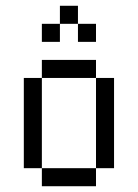

<svg xmlns="http://www.w3.org/2000/svg" viewBox="-20 -645 478 665"><path d="M312.5 -375H375V-62.5H312.5ZM125 -62.5H312.5V0H125ZM62.5 -375H125V-62.5H62.5ZM125 -437.5H312.5V-375H125ZM125 -562.5H187.5V-500H125ZM187.5 -625H250V-562.5H187.5ZM250 -562.5H312.5V-500H250Z"/></svg>

Font: Pixel Operator
Style: Regular
Weight: 400
Designer: Jayvee Enaguas (HarvettFox96)
Version: 2016.04.25